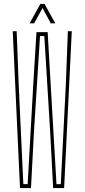

<svg xmlns="http://www.w3.org/2000/svg" viewBox="-20 -959 431 979"><path d="M82 0 45 -800H65L75 -535L99 -20H121L150 -535L166 -795H223L238 -535L268 -20H290L316 -535L326 -800H346L307 0H251L236 -284L206 -775H184L153 -284L138 0ZM131 -840 186 -939H207L262 -840H239L197 -918L154 -840Z"/></svg>

Font: Big Shoulders Display SC Thin
Style: Regular
Weight: 100
Designer: Patric King
Foundry: XO Type Co
Version: Version 2.002